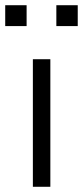

<svg xmlns="http://www.w3.org/2000/svg" viewBox="-25 -716 318 736"><path d="M101 0V-489H168V0ZM191 -616V-696H273V-616ZM-5 -616V-696H77V-616Z"/></svg>

Font: Nunito Sans 10pt SemiExpanded Light
Style: Regular
Weight: 300
Width: 6
Designer: Vernon Adams
Foundry: Vernon Adams
Version: Version 3.101;gftools[0.9.27]